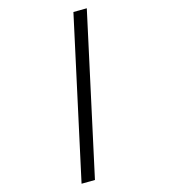

<svg xmlns="http://www.w3.org/2000/svg" viewBox="-260 -844 877 999"><g transform="rotate(-30 178.0 -344.5)"><path d="M8 62 -62 44 348 -751 418 -733Z"/></g></svg>

Font: Nunito Sans 7pt SemiExpanded
Style: Italic
Weight: 400
Width: 6
Italic angle: -9°
Designer: Vernon Adams
Foundry: Vernon Adams
Version: Version 3.101;gftools[0.9.27]